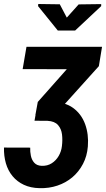

<svg xmlns="http://www.w3.org/2000/svg" viewBox="-31 -767 543 979"><path d="M273.9 -745.1 309.6 -677.2 370.1 -744.6 484.9 -746.1V-735.8L352.1 -611.3H263.7L163.1 -735.8L164.1 -746.6ZM104 -528.3H489.3L473.1 -429.7L248.5 -180.2H149.4L161.6 -247.1L309.6 -414.1L84.5 -414.6ZM160.6 -239.7 231.9 -246.1Q298.8 -248 341.6 -216.8Q384.3 -185.5 403.1 -133.8Q421.9 -82 417 -20.5Q413.1 28.8 392.1 68.8Q371.1 108.9 337.9 137Q304.7 165 261.7 179.4Q218.8 193.8 170.4 192.4Q125 191.4 90.6 175.3Q56.2 159.2 33 131.1Q9.8 103 -1 65.7Q-11.7 28.3 -10.7 -14.6L123 -14.2Q122.1 6.3 126.5 27.6Q130.9 48.8 144 63.2Q157.2 77.6 181.6 78.6Q210.9 79.6 232.9 65.4Q254.9 51.3 268.3 28.1Q281.7 4.9 284.7 -22Q288.6 -52.7 285.2 -81.5Q281.7 -110.4 264.6 -129.6Q247.6 -148.9 211.4 -150.9L145 -151.4Z"/></svg>

Font: Roboto Condensed
Style: Bold Italic
Weight: 700
Italic angle: -12°
Designer: Christian Robertson
Foundry: Google
Version: Version 3.0